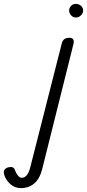

<svg xmlns="http://www.w3.org/2000/svg" viewBox="-231 -610 447 986"><path d="M-124 356Q-152 356 -175 338Q-198 320 -209 289Q-219 258 -188 249Q-174 246 -165.5 249.5Q-157 253 -153 267Q-148 280 -139 291.5Q-130 303 -119 303Q-89 303 -75 247L86 -386Q90 -402 99.5 -409Q109 -416 126 -416Q141 -416 145.5 -406.5Q150 -397 146 -383L-15 261Q-27 308 -55 332Q-83 356 -124 356ZM159 -520Q144 -520 134 -531.5Q124 -543 124 -556Q124 -569 133.5 -579.5Q143 -590 159 -590Q173 -590 184.5 -580.5Q196 -571 196 -556Q196 -543 185 -531.5Q174 -520 159 -520Z"/></svg>

Font: Edu TAS Beginner
Style: Regular
Weight: 400
Designer: Tina and Corey Anderson
Foundry: Google for Education
Version: Version 1.003